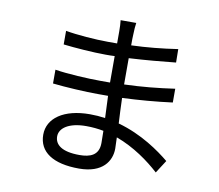

<svg xmlns="http://www.w3.org/2000/svg" viewBox="-87 -888 1174 1029"><g transform="rotate(10 500.0 -373.0)"><path d="M501 -118C501 -50 453 -34 396 -34C299 -34 261 -67 261 -112C261 -157 311 -193 405 -193C438 -193 469 -190 500 -184C500 -158 501 -135 501 -118ZM860 -83C804 -129 704 -201 574 -237C572 -280 569 -328 568 -375C661 -379 747 -386 840 -398V-473C751 -460 661 -451 566 -448V-468V-591C659 -596 743 -604 820 -612L819 -685C732 -672 652 -664 567 -661C567 -686 567 -706 568 -719C569 -747 570 -767 573 -784H488C490 -771 491 -742 491 -725V-658C474 -658 457 -658 440 -658C374 -658 269 -666 210 -677V-603C268 -596 373 -588 441 -588C458 -588 474 -588 490 -589V-468V-445C473 -445 455 -445 437 -445C372 -445 256 -451 190 -462V-387C260 -379 369 -373 437 -373C456 -373 474 -373 492 -373C494 -335 495 -293 497 -253C470 -257 443 -259 414 -259C272 -259 186 -198 186 -108C186 -14 264 38 406 38C534 38 579 -33 579 -101C579 -116 578 -137 577 -162C675 -126 757 -66 815 -13Z"/></g></svg>

Font: Noto Sans T Chinese Regular
Style: Regular
Weight: 400
Designer: Ryoko NISHIZUKA (kana & ideographs); Paul D. Hunt (Latin, Greek & Cyrillic); Wenlong ZHANG (bopomofo); Sandoll Communica
Foundry: Adobe Systems Incorporated
Version: Version 1.000;PS 1;hotconv 1.0.78;makeotf.lib2.5.61930